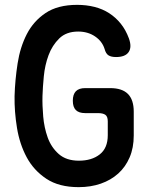

<svg xmlns="http://www.w3.org/2000/svg" viewBox="-20 -761 640 791"><path d="M424 -261Q424 -281 414 -288Q404 -295 384 -295H331Q305 -295 292.5 -307.5Q280 -320 280 -346Q280 -372 292.5 -385Q305 -398 331 -398H434Q483 -398 507 -374Q531 -350 531 -301V-203Q531 -152 514 -112.5Q497 -73 467 -46Q437 -19 395.5 -4.5Q354 10 304 10Q223 10 171 -24.5Q119 -59 90 -113Q61 -167 50 -234Q39 -301 40 -365Q42 -432 52.5 -499.5Q63 -567 90.5 -620.5Q118 -674 168 -707.5Q218 -741 298 -741Q336 -741 369.5 -732.5Q403 -724 430 -706.5Q457 -689 477.5 -663.5Q498 -638 511 -603Q524 -567 510 -546.5Q496 -526 458 -526Q438 -526 427 -533Q416 -540 411 -559Q401 -591 371.5 -611Q342 -631 302 -631Q253 -631 224 -602.5Q195 -574 180 -533.5Q165 -493 160.5 -446.5Q156 -400 155 -365Q154 -327 158 -281Q162 -235 176.5 -194.5Q191 -154 222 -126.5Q253 -99 305 -99Q358 -99 391 -125Q424 -151 424 -204Z"/></svg>

Font: Maple Mono SemiBold
Style: Regular
Weight: 600
Monospace: yes
Designer: subframe7536
Version: Version 7.000